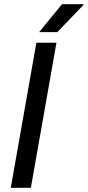

<svg xmlns="http://www.w3.org/2000/svg" viewBox="-20 -888 415 908"><path d="M31 0 152 -686H247L126 0ZM165 -736 273 -868H374L375 -865L251 -736Z"/></svg>

Font: Archivo VF Beta
Style: Italic
Weight: 400
Italic angle: -10°
Designer: Hector Gatti
Foundry: Omnibus-Type
Version: Version 1.002